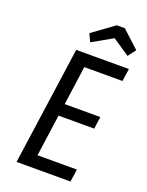

<svg xmlns="http://www.w3.org/2000/svg" viewBox="-164 -970 802 1050"><g transform="rotate(20 237.5 -445.0)"><path d="M68.6 0H382.4L392.9 -73.4H163.9L197.7 -316.3H405.1L415.3 -387.1H207.9L239.3 -613.9H461.4L472.3 -687.3H165.6ZM327.9 -889.6 201.7 -797.6 223.3 -752.3 341.3 -819.1 440.6 -752.3 475 -797.6 374.9 -889.6Z"/></g></svg>

Font: Secuela ExtLt
Style: Italic
Weight: 200
Italic angle: -8°
Designer: Fernando Haro
Foundry: deFharo
Version: Version 1.704